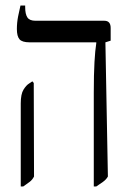

<svg xmlns="http://www.w3.org/2000/svg" viewBox="-20 -667 472 694"><path d="M319 7V-331Q319 -399 321.5 -442.5Q324 -486 328 -511V-514H87Q60 -514 50.5 -525Q41 -536 41 -562Q41 -585 45.5 -608Q50 -631 54 -647H71V-641Q71 -616 79 -604Q87 -592 108 -592H357Q380 -592 380 -566V-520L361 -514L370 -29Q364 -18 352 -9.5Q340 -1 328 7ZM55 7V-293Q55 -327 65 -343Q75 -359 85 -365L97 -373L102 -367L103 -29Q97 -17 87 -9.5Q77 -2 64 7Z"/></svg>

Font: Noto Serif Hebrew ExtraCondensed
Style: Regular
Weight: 400
Width: 2
Designer: Monotype Design Team
Foundry: Monotype Imaging Inc.
Version: Version 2.004; ttfautohint (v1.8.4.7-5d5b)